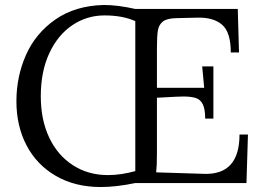

<svg xmlns="http://www.w3.org/2000/svg" viewBox="-20 -736 1062 772"><path d="M524 -700H936L941 -525H908Q908 -607 872.5 -637Q837 -667 773 -665L687 -663Q651 -662 635 -649.5Q619 -637 615 -614.5Q611 -592 611 -544V-383H801L793 -469H838V-259H805Q805 -296 796 -315.5Q787 -335 768.5 -341.5Q750 -348 717 -348L686 -347L611 -343V-121Q611 -69 608 -43L800 -37Q943 -32 943 -195H977L971 0H524Q447 16 385 16Q282 16 205 -28.5Q128 -73 87 -151Q46 -229 46 -329Q46 -428 84.5 -515Q123 -602 202.5 -657.5Q282 -713 397 -716Q453 -716 524 -700ZM144 -349Q144 -254 178 -182.5Q212 -111 273.5 -71.5Q335 -32 414 -32Q466 -32 524 -48V-651Q473 -674 400 -674Q329 -674 270.5 -634.5Q212 -595 178 -521.5Q144 -448 144 -349Z"/></svg>

Font: Sumana
Style: Regular
Weight: 400
Designer: Cyreal, Alexei Vanyashin (Devanagari), Olga Karpushina (Latin)
Foundry: Cyreal
Version: Version 1.015;PS 001.015;hotconv 1.0.70;makeotf.lib2.5.58329